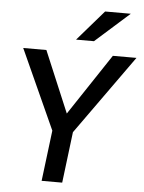

<svg xmlns="http://www.w3.org/2000/svg" viewBox="-62 -996 784 1044"><g transform="rotate(5 330.5 -473.5)"><path d="M324.7 -781.2 468.8 -947.3H608.9L422.4 -781.2ZM205.1 0 239.3 -276.9 42.5 -710.9H168.9L309.6 -376.5L531.7 -710.9H660.6L351.6 -278.3L317.4 0Z"/></g></svg>

Font: Muli
Style: Semi-BoldItalic
Weight: 600
Italic angle: -7°
Designer: Vernon Adams
Foundry: newtypography
Version: Version 2.0; ttfautohint (v1.00rc1.2-2d82) -l 8 -r 50 -G 200